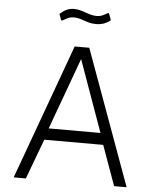

<svg xmlns="http://www.w3.org/2000/svg" viewBox="-61 -973 826 1023"><g transform="rotate(5 352.5 -461.0)"><path d="M486 -873C493 -877 494 -880 492 -884L483 -909C480 -917 477 -918 470 -913C453 -903 439 -895 416 -895C373 -895 339 -922 293 -922C262 -922 242 -909 223 -893C218 -890 218 -888 220 -883L228 -861C231 -853 233 -853 240 -857C255 -865 269 -877 297 -877C340 -877 364 -852 416 -852C452 -852 473 -864 486 -873ZM51 0H116L196 -214H511L588 0H655L392 -723H314ZM214 -276 354 -659 491 -276Z"/></g></svg>

Font: United Sans ExtraLight
Style: Regular
Weight: 200
Designer: Pablo Impallari, Rodrigo Fuenzalida (Modified by Dan O. Williams)
Version: Version 1.000;PS 001.000;hotconv 1.0.88;makeotf.lib2.5.64775